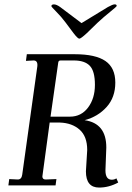

<svg xmlns="http://www.w3.org/2000/svg" viewBox="-20 -844 603 874"><path d="M315.9 -568.8H255.9Q246.1 -568.8 245.1 -559.1L210 -313H298.8Q349.6 -313 380.9 -354.5Q412.1 -396 412.1 -458Q412.1 -520 388.9 -544.4Q365.7 -568.8 315.9 -568.8ZM319.8 -597.2Q415 -597.2 460 -566.2Q504.9 -535.2 504.9 -468Q504.9 -400.9 465.3 -356.9Q425.8 -313 365.2 -296.9Q464.4 -282.7 463.9 -171.9L460 -68.8Q460 -25.9 488.8 -25.9Q501 -25.9 509.8 -32.2L518.1 -13.2Q476.1 9.8 431.2 9.8Q371.1 9.8 371.1 -64L377 -161.1Q377 -223.1 342.5 -253.7Q308.1 -284.2 252.9 -286.1H206.1L172.9 -41Q172.9 -26.9 188 -26.9L236.8 -28.8L232.9 0H18.1L22 -28.8L61 -26.9Q78.1 -26.9 81.1 -48.8L149.9 -542Q152.8 -568.8 132.8 -568.8L98.1 -566.9L102.1 -597.2ZM511.2 -816.9Q511.2 -814 481.7 -790.3Q452.1 -766.6 424.8 -741.2L375 -692.9Q348.1 -668 341.1 -668Q334 -668 314.9 -692.9L278.8 -741.2Q258.8 -768.1 236.3 -790.5Q213.9 -813 213.9 -815.9Q213.9 -823.7 225.3 -824Q236.8 -824.2 253.9 -812L351.1 -738.8L471.2 -812Q493.2 -824.2 502.2 -824.2Q511.2 -824.2 511.2 -816.9Z"/></svg>

Font: Unna-Italic
Style: Italic
Weight: 400
Italic angle: -8°
Designer: Jorge de Buen U.
Foundry: Omnibus-Type
Version: Version 2.006;PS 002.006;hotconv 1.0.70;makeotf.lib2.5.58329